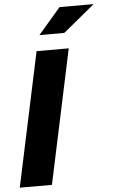

<svg xmlns="http://www.w3.org/2000/svg" viewBox="-61 -958 589 999"><g transform="rotate(-5 233.5 -459.0)"><path d="M1 0 150 -700H318L169 0ZM172 -782 289 -918H467L302 -782Z"/></g></svg>

Font: Red Hat Display Black
Style: Italic
Weight: 900
Italic angle: -12°
Designer: Pentagram, MCKL
Foundry: Pentagram, MCKL
Version: Version 1.023; ttfautohint (v1.8.3)